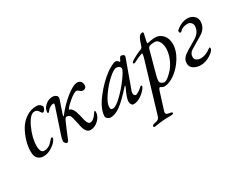

<svg xmlns="http://www.w3.org/2000/svg" viewBox="-93 -985 2182 1744"><g transform="rotate(-30 997.5 -112.5)"><path d="M317 -333Q308 -333 301.5 -344.5Q295 -356 284 -368Q273 -380 252 -380Q206 -380 160 -282Q114 -184 114 -98Q114 -26 155 -26Q177 -26 197 -36Q217 -46 228 -57Q239 -68 257 -89Q264 -98 274 -98Q278 -98 278 -84Q278 -76 260 -53.5Q242 -31 203.5 -8Q165 15 122 15Q88 15 64.5 -8.5Q41 -32 42 -84Q42 -132 57.5 -187Q73 -242 102.5 -294Q132 -346 182 -380Q232 -414 292 -414Q317 -414 332 -400Q347 -386 347 -375Q347 -364 337 -348.5Q327 -333 317 -333Z M508 -363 460 -221Q458 -214 459 -212Q460 -210 463 -211.5Q466 -213 469 -217Q526 -292 601.5 -353Q677 -414 720 -414Q743 -414 756 -399.5Q769 -385 769 -359Q769 -343 759 -333.5Q749 -324 734 -324Q717 -324 702 -338Q687 -352 677 -352Q655 -352 607 -313.5Q559 -275 538 -246Q531 -237 540 -235Q575 -225 595 -139Q596 -134 599 -121.5Q602 -109 603.5 -102Q605 -95 608 -84Q611 -73 614.5 -66Q618 -59 622 -52.5Q626 -46 631.5 -42.5Q637 -39 643 -39Q680 -39 715 -95Q724 -110 731 -110Q736 -110 736 -100Q736 -53 697 -16Q658 21 614 21Q566 21 549 -56L528 -150Q519 -194 483 -194Q470 -194 458 -167Q433 -113 394 -16Q387 2 382 8.5Q377 15 368 15Q360 15 351.5 4.5Q343 -6 343 -15Q343 -36 356 -74L435 -312Q440 -325 441.5 -331.5Q443 -338 444.5 -344.5Q446 -351 444 -353.5Q442 -356 437 -356Q400 -356 365 -310Q361 -305 356 -306Q351 -307 350 -314Q349 -323 354.5 -339.5Q360 -356 367 -364Q405 -413 460 -414Q484 -414 500 -400.5Q516 -387 508 -363Z M1069 14Q1055 14 1046.5 0.5Q1038 -13 1038 -30Q1038 -66 1080 -153Q1090 -173 1082 -171Q1080 -171 1078 -168Q985 -65 931 -25.5Q877 14 826 14Q813 14 798 2.5Q783 -9 783 -21Q783 -97 859 -197Q935 -297 1025 -362Q1047 -377 1075.5 -391.5Q1104 -406 1114 -406Q1135 -406 1147 -387Q1153 -377 1159 -388Q1175 -426 1186 -426Q1199 -426 1209.5 -419.5Q1220 -413 1220 -406Q1220 -400 1213 -381L1110 -97Q1104 -78 1110 -63.5Q1116 -49 1129 -49Q1137 -49 1160.5 -63.5Q1184 -78 1193 -88Q1198 -95 1206 -98.5Q1214 -102 1217 -90Q1217 -83 1207 -70Q1188 -41 1148 -13.5Q1108 14 1069 14ZM1098 -353Q1067 -353 1010 -301Q953 -249 907.5 -182Q862 -115 862 -77Q862 -57 866.5 -51.5Q871 -46 885 -46Q918 -46 980 -106.5Q1042 -167 1090 -234Q1138 -301 1138 -321Q1138 -334 1125 -343.5Q1112 -353 1098 -353Z M1577 -282Q1577 -321 1560 -351Q1543 -381 1513 -381Q1476 -381 1458 -372Q1444 -366 1439 -341L1378 -117Q1367 -76 1367 -57Q1367 -42 1381 -31Q1395 -20 1412 -20Q1427 -20 1454 -41Q1481 -62 1509 -96Q1537 -130 1557 -180.5Q1577 -231 1577 -282ZM1140 286Q1120 289 1120 277Q1120 262 1150 257Q1173 254 1184.5 246Q1196 238 1202 220L1356 -294Q1372 -348 1362 -348Q1360 -348 1356 -347Q1320 -335 1267 -307Q1263 -304 1257 -305Q1251 -306 1250 -311Q1247 -321 1265 -332Q1311 -362 1370 -385Q1385 -392 1388 -401Q1408 -466 1423 -489Q1438 -512 1460 -512Q1474 -512 1468 -490L1453 -424Q1449 -402 1456 -402Q1457 -402 1468.5 -405Q1480 -408 1499.5 -411Q1519 -414 1540 -414Q1584 -414 1617 -378.5Q1650 -343 1650 -282Q1650 -214 1606 -143Q1562 -72 1502 -29Q1442 14 1393 14Q1378 14 1365 6L1352 -2Q1342 -2 1333 24L1275 208Q1264 241 1307 246Q1337 248 1337 261Q1337 272 1308 272Q1218 272 1140 286Z M1751 -358Q1751 -364 1771 -379Q1822 -418 1877 -418Q1916 -418 1943 -395Q1970 -372 1970 -336Q1970 -265 1905 -225L1815 -171Q1812 -169 1800 -162Q1788 -155 1784.5 -153Q1781 -151 1772 -144.5Q1763 -138 1760.5 -133.5Q1758 -129 1753 -121.5Q1748 -114 1746.5 -105.5Q1745 -97 1745 -87Q1745 -66 1763.5 -54Q1782 -42 1807 -42Q1856 -42 1910 -82Q1919 -89 1923 -88Q1927 -87 1927 -77Q1927 -52 1876.5 -20Q1826 12 1775 12Q1733 12 1701.5 -8Q1670 -28 1670 -64Q1670 -97 1687.5 -119Q1705 -141 1740 -162L1835 -218Q1905 -259 1905 -326Q1905 -346 1890.5 -360.5Q1876 -375 1856 -375Q1801 -375 1773 -342Q1769 -337 1762 -337Q1751 -337 1751 -358Z"/></g></svg>

Font: EB Garamond 12
Style: Italic
Weight: 400
Italic angle: -17°
Version: Version 0.016; ttfautohint (v1.8.4)